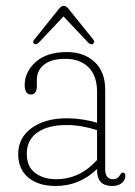

<svg xmlns="http://www.w3.org/2000/svg" viewBox="-20 -608 448 638"><path d="M40.5 -96Q40.5 -150 85 -182.5Q129.5 -215 203.5 -215Q227 -215 253.8 -211Q280.5 -207 302.5 -200V-302.5Q302.5 -356.5 274 -384.5Q245.5 -412.5 197.5 -412.5Q150.5 -412.5 126.5 -393.2Q102.5 -374 102.5 -344V-323.5Q102.5 -294 82.5 -294Q71.5 -294 66.8 -303Q62 -312 62 -325Q62 -369 98.5 -402Q135 -435 203 -435Q258.5 -435 294 -402.5Q329.5 -370 329.5 -310V-45.5Q329.5 -12.5 356 -12.5Q371.5 -12.5 378.5 -26Q383 -34.5 388 -34.5Q396.5 -34.5 396.5 -23.5Q396.5 -9.5 384.8 0.2Q373 10 352 10Q302.5 10 302.5 -43V-46.5Q275.5 -19.5 240.5 -4.8Q205.5 10 164.5 10Q107.5 10 74 -18Q40.5 -46 40.5 -96ZM69 -97Q69 -54 97 -33.2Q125 -12.5 166.5 -12.5Q245 -12.5 302.5 -76.5V-175.5Q279.5 -183 254 -187.8Q228.5 -192.5 200 -192.5Q139.5 -192.5 104.2 -167.8Q69 -143 69 -97ZM110 -467.5Q100.5 -458 93.5 -462.5Q86.5 -467.5 94 -476.5L176.5 -579.5Q184 -588.5 190.5 -588.5Q200 -588.5 207 -579.5L290 -476.5Q296.5 -468.5 289 -462.5Q282 -457 272 -467.5L191 -553.5Z"/></svg>

Font: Fraunces 144pt S100 Thin
Style: Regular
Weight: 100
Version: Version 1.000; ttfautohint (v1.8.3)